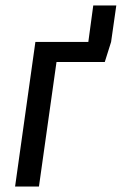

<svg xmlns="http://www.w3.org/2000/svg" viewBox="-20 -680 444 700"><path d="M404 -660 385 -527 362 -454H186L122 0H35L109 -527H302L320 -660Z"/></svg>

Font: Fira Sans Compressed
Style: Italic
Weight: 400
Width: 1
Italic angle: -8°
Designer: bBox Type GmbH & Carrois Corporate GbR & Edenspiekermann AG
Foundry: bBox Type GmbH & Carrois Corporate GbR & Edenspiekermann AG
Version: Version 4.301